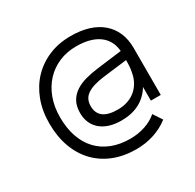

<svg xmlns="http://www.w3.org/2000/svg" viewBox="-163 -732 1125 1109"><g transform="rotate(-30 400.0 -177.0)"><path d="M654 -91Q622 -38.5 571.2 -11.8Q520.5 15 450.5 15Q406 15 371.2 3.8Q336.5 -7.5 312.8 -28Q289 -48.5 276.5 -77.2Q264 -106 264 -141.5Q264 -187 281.2 -217.8Q298.5 -248.5 328.5 -268.2Q358.5 -288 398.8 -298.8Q439 -309.5 484.5 -315L646.5 -335.5Q643.5 -372 628.2 -400.2Q613 -428.5 586.2 -448Q559.5 -467.5 522 -477.5Q484.5 -487.5 437 -487.5Q373.5 -487.5 321 -465Q268.5 -442.5 230.8 -401.5Q193 -360.5 172.2 -304Q151.5 -247.5 151.5 -179Q151.5 -106 171.2 -48.5Q191 9 228.5 49Q266 89 320 110.2Q374 131.5 442 131.5Q495 131.5 542 115.8Q589 100 622 71L661 130.5Q616 165.5 560.2 183.5Q504.5 201.5 443 201.5Q359.5 201.5 292.5 174.8Q225.5 148 178.2 98.5Q131 49 105.5 -21.2Q80 -91.5 80 -179Q80 -262.5 106.2 -331.8Q132.5 -401 179.8 -450.5Q227 -500 292.8 -527.5Q358.5 -555 438 -555Q504.5 -555 556.8 -538.8Q609 -522.5 645.2 -491.2Q681.5 -460 700.8 -415.2Q720 -370.5 720 -313.5V0H654ZM491 -255.5Q450 -250.5 420.8 -241.5Q391.5 -232.5 372.8 -219.2Q354 -206 345.5 -187.8Q337 -169.5 337 -145.5Q337 -98.5 368.5 -74.5Q400 -50.5 464 -50.5Q499 -50.5 528.5 -60.2Q558 -70 580.5 -88.2Q603 -106.5 618.2 -132.5Q633.5 -158.5 639.5 -190.5Q642 -200.5 643.5 -211.8Q645 -223 645.8 -234Q646.5 -245 646.8 -255.2Q647 -265.5 647 -274.5Z"/></g></svg>

Font: Vela Sans
Style: Regular
Weight: 400
Designer: Principal design: Mikhail Sharanda - project Manrope.
Design modification: Ravid Balaliev
Foundry: Mikhail Sharanda
Version: Version 1.001;August 23, 2023;FontCreator 14.0.0.2901 64-bit